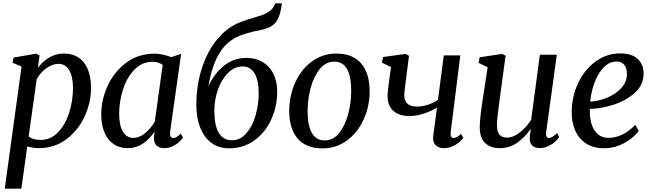

<svg xmlns="http://www.w3.org/2000/svg" viewBox="-20 -882 3930 1156"><path d="M8.5 254 110 -482 55.5 -504 62 -535.5 198.5 -559 218 -548 208.5 -473.5Q235 -510.5 275.2 -535Q315.5 -559.5 363.5 -559.5Q444.5 -559.5 486.2 -504Q528 -448.5 528 -352Q528 -264.5 489.5 -180.8Q451 -97 379.2 -43.5Q307.5 10 213 10Q186 10 144 0.5L108.5 254ZM152.5 -60.5Q178.5 -39.5 224 -39.5Q286.5 -39.5 330.8 -86.8Q375 -134 397.2 -206.2Q419.5 -278.5 419.5 -352Q419.5 -420 396.8 -458.8Q374 -497.5 332.5 -497.5Q305.5 -497.5 280 -484Q254.5 -470.5 234 -449.5Q213.5 -428.5 201 -405.5Z M1004.5 -91Q1003.5 -82 1003.5 -79Q1003.5 -51 1023.5 -51Q1032.5 -51 1043 -57.2Q1053.5 -63.5 1068.5 -77.5L1082 -53Q1075 -42.5 1059.2 -27.8Q1043.5 -13 1019.8 -1.5Q996 10 969 10Q938.5 10 922 -6.5Q905.5 -23 906.5 -56L911 -90Q842.5 10 750.5 10Q698.5 10 662.2 -15.8Q626 -41.5 607.8 -87.5Q589.5 -133.5 589.5 -193.5Q589.5 -280.5 628 -365Q666.5 -449.5 739.8 -504.2Q813 -559 911 -559Q934 -559 961.5 -553Q989 -547 1011 -538L1070.5 -557.5ZM959.5 -491Q935 -510 899 -510Q835.5 -510 789.8 -463.2Q744 -416.5 720.8 -344Q697.5 -271.5 697.5 -196.5Q697.5 -126.5 720.2 -89.2Q743 -52 780.5 -52Q820.5 -52 854.8 -81Q889 -110 912 -149.5Z M1672.5 -830.5Q1664.5 -790 1652 -765.5Q1639.5 -741 1615.8 -725.8Q1592 -710.5 1551 -701.5L1507.5 -692.5Q1458.5 -681 1422.8 -666.8Q1387 -652.5 1355 -625.5Q1312.5 -591 1281.5 -525.2Q1250.5 -459.5 1234.5 -361Q1267.5 -437 1327.2 -485.2Q1387 -533.5 1464 -533.5Q1519 -533.5 1561 -508.8Q1603 -484 1626 -437.8Q1649 -391.5 1649 -330Q1649 -242 1613.5 -163.5Q1578 -85 1512 -37Q1446 11 1359 11Q1296.5 11 1252.2 -22.2Q1208 -55.5 1185 -114.5Q1162 -173.5 1162 -250Q1162 -355 1187.8 -446.5Q1213.5 -538 1259 -606.5Q1304.5 -675 1362.5 -714.5Q1394.5 -736 1427.2 -748.8Q1460 -761.5 1505.5 -775Q1541.5 -785 1563.2 -793.2Q1585 -801.5 1603 -814.8Q1621 -828 1631.5 -848.5L1637.5 -862H1677.5ZM1270.5 -216.5Q1270.5 -37.5 1377 -37.5Q1427 -37.5 1463.5 -79.8Q1500 -122 1518.8 -187.2Q1537.5 -252.5 1537.5 -319Q1537.5 -398.5 1512.8 -440.2Q1488 -482 1442 -482Q1392.5 -482 1353.2 -443.2Q1314 -404.5 1292.2 -343Q1270.5 -281.5 1270.5 -216.5Z M2205.5 -331.5Q2205.5 -242.5 2169.8 -163.5Q2134 -84.5 2069.2 -36.5Q2004.5 11.5 1921 11.5Q1824 11.5 1772.8 -47Q1721.5 -105.5 1721.5 -213.5Q1721.5 -304.5 1757 -384Q1792.5 -463.5 1857.2 -511.5Q1922 -559.5 2006 -559.5Q2103 -559.5 2154.2 -500.2Q2205.5 -441 2205.5 -331.5ZM1832 -212.5Q1832 -125.5 1858 -81Q1884 -36.5 1935.5 -36.5Q1986.5 -36.5 2022.5 -81.8Q2058.5 -127 2076.5 -195.8Q2094.5 -264.5 2094.5 -334.5Q2094.5 -511 1993 -511Q1941 -511 1904.8 -465.8Q1868.5 -420.5 1850.2 -351.8Q1832 -283 1832 -212.5Z M2423.5 -395.5 2421 -377Q2414 -327 2414 -306.5Q2414 -275 2432.8 -257.8Q2451.5 -240.5 2490 -240.5Q2555.5 -240.5 2617 -281L2652 -548.5H2751.5L2693.5 -86Q2693 -82.5 2693 -76.5Q2693 -64 2697.5 -57.5Q2702 -51 2709 -51Q2729.5 -51 2756 -76L2769 -51.5Q2761 -39.5 2744 -25.2Q2727 -11 2703.5 -0.5Q2680 10 2654.5 10Q2623 10 2605.2 -5.8Q2587.5 -21.5 2587.5 -49Q2587.5 -56.5 2588 -60.5L2611 -234Q2574 -211.5 2530 -197.5Q2486 -183.5 2446 -183.5Q2382 -183.5 2347.8 -214.8Q2313.5 -246 2313.5 -302Q2313.5 -324.5 2317.8 -356.2Q2322 -388 2322.5 -393.5L2326 -420L2334 -478L2280 -504.5L2285.5 -538.5L2421.5 -557.5L2442.5 -546Z M2868.5 -115Q2868.5 -170.5 2887.5 -291L2916 -477L2861.5 -503.5L2867.5 -537L3004 -557.5L3024 -546.5L2989 -288Q2984.5 -252 2982.5 -237.5Q2972 -162 2972 -131.5Q2972 -88 2987.2 -70.8Q3002.5 -53.5 3033.5 -53.5Q3070 -53.5 3110.2 -85Q3150.5 -116.5 3178 -160.5L3230.5 -552.5H3332.5L3268.5 -87.5Q3267.5 -78.5 3267.5 -75.5Q3267.5 -63.5 3272 -57.2Q3276.5 -51 3284 -51Q3293.5 -51 3305.5 -58Q3317.5 -65 3334.5 -81L3346.5 -56Q3340 -45 3323 -29.5Q3306 -14 3281.5 -2.2Q3257 9.5 3229.5 9.5Q3198.5 9.5 3183.2 -7Q3168 -23.5 3169.5 -51.5Q3169 -59 3175.5 -104L3174 -105Q3140 -54.5 3093.5 -22.2Q3047 10 2989.5 10Q2935 10 2902 -19.8Q2869 -49.5 2868.5 -115Z M3825.5 -94.5Q3809.5 -71 3779.2 -47Q3749 -23 3707 -6.2Q3665 10.5 3617.5 10.5Q3551 10.5 3507 -19.2Q3463 -49 3442.5 -97.8Q3422 -146.5 3422 -204Q3422 -299 3460.5 -381Q3499 -463 3566 -511.8Q3633 -560.5 3714.5 -560.5Q3784 -560.5 3819.5 -527.2Q3855 -494 3855 -440Q3855 -370 3801.2 -322.2Q3747.5 -274.5 3672 -251Q3596.5 -227.5 3532 -226Q3531.5 -220 3531.5 -208Q3531.5 -165.5 3543.2 -130.2Q3555 -95 3580 -73.5Q3605 -52 3643.5 -52Q3687.5 -52 3729 -72.8Q3770.5 -93.5 3804.5 -130.5ZM3533.5 -270Q3584 -272.5 3635.5 -293.8Q3687 -315 3720.8 -352Q3754.5 -389 3754.5 -436Q3754.5 -473 3738.2 -492.2Q3722 -511.5 3692 -511.5Q3647.5 -511.5 3613.2 -474.8Q3579 -438 3558.8 -382Q3538.5 -326 3533.5 -270Z"/></svg>

Font: Merriweather Text
Style: Italic
Weight: 400
Italic angle: -7.8°
Designer: Eben Sorkin
Foundry: Eben Sorkin
Version: Version 2.100